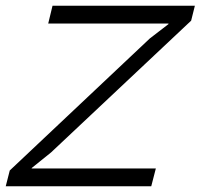

<svg xmlns="http://www.w3.org/2000/svg" viewBox="-30 -649 699 669"><path d="M497 0H-10L4 -55L492 -515L557 -565V-567H138L153 -629H649L636 -577L148 -118L81 -64L80 -62H513Z"/></svg>

Font: TypoPRO Sinkin Sans
Style: 300 Light Italic
Weight: 300
Italic angle: -112°
Designer: Keith Bates
Foundry: K-Type
Version: Sinkin Sans (version 1.0)  by Keith Bates   •   © 2014   www